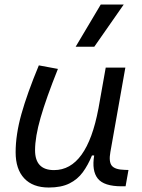

<svg xmlns="http://www.w3.org/2000/svg" viewBox="-20 -815 626 845"><path d="M194.8 10.3Q124.5 10.3 86.7 -30Q48.8 -70.3 48.8 -145Q48.8 -222.2 74.2 -313Q99.6 -403.8 150.9 -527.3L234.9 -511.7Q183.1 -382.3 158.7 -297.4Q134.3 -212.4 134.3 -153.8Q134.3 -66.4 217.8 -66.4Q362.3 -66.4 413.1 -336.9V-336.4L445.3 -517.6H531.7L465.8 -146Q458 -103.5 471.9 -85.9Q485.8 -68.4 528.8 -67.4L545.4 -66.9L532.7 4.9H515.6Q437.5 4.9 410.4 -29.1Q383.3 -63 394.5 -130.9H384.8Q367.7 -88.9 344.5 -57.1Q321.3 -25.4 285.4 -7.6Q249.5 10.3 194.8 10.3ZM313 -609.4 423.3 -794.9H524.4L395 -609.4Z"/></svg>

Font: Cascadia Code NF SemiLight
Style: Italic
Weight: 350
Italic angle: -10°
Monospace: yes
Designer: Aaron Bell
Foundry: Saja Typeworks
Version: Version 2404.023; ttfautohint (v1.8.4)